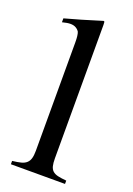

<svg xmlns="http://www.w3.org/2000/svg" viewBox="-135 -738 547 791"><g transform="rotate(20 139.0 -343.0)"><path d="M20 -14.6Q43 -17.1 57.9 -21Q72.8 -24.9 81.5 -33Q90.3 -41 94 -54Q97.7 -66.9 97.7 -86.9V-563Q97.7 -594.2 92.3 -607.4Q86.9 -616.2 77.1 -621.8Q67.4 -627.4 53.2 -627.4Q45.9 -627.4 37.8 -626Q29.8 -624.5 17.6 -621.6V-638.7Q50.8 -647.5 90.3 -659.2Q129.9 -670.9 176.8 -685.5Q180.7 -685.5 181.4 -682.6Q182.1 -679.7 182.1 -669.4V-85Q182.1 -64.5 185.3 -51.5Q188.5 -38.6 196.8 -31Q205.1 -23.4 219.7 -20Q234.4 -16.6 257.3 -14.6V0H20Z"/></g></svg>

Font: Dima Niloofar
Style: Regular
Weight: 400
Designer: R.Balvardi
Foundry: Dima Software Group
Version: Version 3.00;November 13, 2018;FontCreator 11.5.0.2427 64-bi